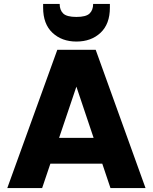

<svg xmlns="http://www.w3.org/2000/svg" viewBox="-20 -955 776 975"><path d="M466 -702 719 0H541L335 -613H401L194 0H17L271 -702ZM168 -255H552L595 -124H126ZM368 -744Q294 -744 246.5 -788.5Q199 -833 199 -916V-935H283Q283 -904 301 -886.5Q319 -869 368 -869Q417 -869 435 -886.5Q453 -904 453 -935H538V-916Q538 -833 490.5 -788.5Q443 -744 368 -744Z"/></svg>

Font: Parkinsans
Style: Bold
Weight: 700
Designer: Red Stone, Indian Type Foundry
Foundry: Indian Type Foundry
Version: Version 1.000